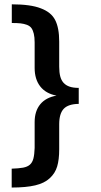

<svg xmlns="http://www.w3.org/2000/svg" viewBox="-20 -759 461 874"><path d="M33.2 94.7V8.8Q64.9 7.8 85 4.2Q105 0.5 116.2 -9.5Q127.4 -19.5 132.1 -37.6Q136.7 -55.7 137.7 -85.4V-203.1Q137.7 -253.4 163.3 -284.4Q189 -315.4 237.3 -323.7Q188.5 -333 163.1 -365.7Q137.7 -398.4 137.7 -449.7V-565.9Q137.7 -589.8 133.8 -605.7Q129.9 -621.6 123 -631.3Q116.2 -640.6 102.5 -646Q88.9 -650.9 74 -652.6Q59.1 -654.3 33.7 -654.3V-739.3Q119.1 -739.3 165.5 -721.2Q212.9 -703.6 231 -668Q249.5 -632.3 249.5 -569.8V-455.6Q249.5 -429.7 254.2 -411.6Q258.8 -393.6 269.5 -381.8Q280.3 -370.1 297.1 -364.5Q314 -358.9 338.4 -358.9V-286.1Q291 -285.6 270.3 -263.9Q249.5 -242.2 249.5 -193.4V-79.6Q249.5 -32.2 240.2 -1.2Q231 29.8 206.5 52.2Q182.6 74.7 140.6 84.7Q98.6 94.7 33.2 94.7Z"/></svg>

Font: Ride Light
Style: Bold
Weight: 600
Version: Version 3.000